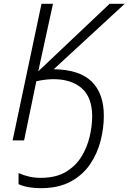

<svg xmlns="http://www.w3.org/2000/svg" viewBox="-20 -734 672 1004"><path d="M193 250Q160 250 130.5 245Q101 240 77 229V171Q104 183 132.5 189.5Q161 196 193 196Q272 196 324 165Q376 134 406 85Q436 36 449 -20Q462 -76 462 -125Q462 -225 407.5 -272.5Q353 -320 259 -320Q244 -320 219.5 -317.5Q195 -315 170 -309L106 0H46L197 -714H257L180 -361L553 -714H632L261 -372Q396 -370 459.5 -307.5Q523 -245 523 -128Q523 -64 506 2.5Q489 69 451 125Q413 181 349.5 215.5Q286 250 193 250Z"/></svg>

Font: Noto Sans Light
Style: Italic
Weight: 300
Italic angle: -12°
Designer: Monotype Design Team
Foundry: Monotype Imaging Inc.
Version: Version 2.013; ttfautohint (v1.8.4.7-5d5b)